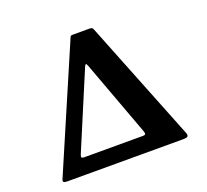

<svg xmlns="http://www.w3.org/2000/svg" viewBox="-129 -922 1163 1080"><g transform="rotate(-20 452.5 -382.5)"><path d="M792 0H98Q80.5 0 76 -5Q71.5 -10 75.5 -19.5L391.5 -754.5Q394.5 -762 398 -763.5Q401.5 -765 412.5 -765H507.5Q519.5 -765 523.5 -762.2Q527.5 -759.5 530.5 -751.5L819 -26.5Q824 -13 819 -6.5Q814 0 792 0ZM581.5 -95Q598 -95 599.8 -100.2Q601.5 -105.5 598 -116.5L430.5 -570Q424.5 -586 420.5 -584.2Q416.5 -582.5 411.5 -570.5L221 -118Q216 -106 218 -100.5Q220 -95 235 -95Z"/></g></svg>

Font: Besley*
Style: Bold
Weight: 700
Designer: Owen Earl
Foundry: indestructible type*
Version: Version 2.000; ttfautohint (v1.8.3)